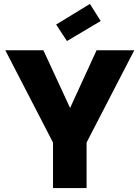

<svg xmlns="http://www.w3.org/2000/svg" viewBox="-20 -958 711 978"><path d="M7 -702H201L337 -408L472 -702H664L421 -232V0H250V-232ZM493 -851 321 -749 266 -833 438 -938Z"/></svg>

Font: SVN-Poppins
Style: Bold
Weight: 700
Designer: Ninad Kale (Devanagari), Jonny Pinhorn (Latin)
Foundry: Indian Type Foundry
Version: Version 3.200;PS 1.000;hotconv 16.6.54;makeotf.lib2.5.65590